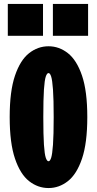

<svg xmlns="http://www.w3.org/2000/svg" viewBox="-20 -940 490 971"><path d="M225.5 11Q171.5 11 127 -24Q82.5 -59 55.8 -137.8Q29 -216.5 29 -348Q29 -479 55.8 -557.5Q82.5 -636 127 -671Q171.5 -706 225.5 -706Q279 -706 323.5 -671Q368 -636 394.8 -557.5Q421.5 -479 421.5 -348Q421.5 -216.5 394.8 -137.8Q368 -59 323.5 -24Q279 11 225.5 11ZM225.5 -124.5Q233 -124.5 238.8 -142.2Q244.5 -160 248 -208.2Q251.5 -256.5 251.5 -348Q251.5 -439 248 -487Q244.5 -535 238.8 -552.8Q233 -570.5 225.5 -570.5Q217.5 -570.5 211.5 -552.8Q205.5 -535 202.2 -487Q199 -439 199 -348Q199 -256.5 202.2 -208.2Q205.5 -160 211.5 -142.2Q217.5 -124.5 225.5 -124.5ZM19.5 -920H197.5V-759H19.5ZM247.5 -920H425.5V-759H247.5Z"/></svg>

Font: Trispace Condensed ExtraBold
Style: Regular
Weight: 800
Width: 3
Designer: Tyler Finck
Foundry: Etcetera Type Company
Version: Version 1.210; ttfautohint (v1.8.3)